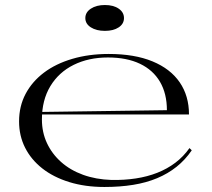

<svg xmlns="http://www.w3.org/2000/svg" viewBox="-20 -730 843 765"><path d="M413 -515Q516 -515 587.5 -485.5Q659 -456 696 -402Q733 -348 733 -274H146V-284L645 -291Q645 -357 617.5 -404Q590 -451 537.5 -476Q485 -501 410 -501Q333 -501 273.5 -471.5Q214 -442 180.5 -386.5Q147 -331 147 -254Q147 -203 167 -160Q187 -117 223.5 -84.5Q260 -52 311 -33.5Q362 -15 424 -13Q475 -12 521 -19Q567 -26 606.5 -41.5Q646 -57 678.5 -81.5Q711 -106 735 -140L744 -131Q718 -93 683.5 -65.5Q649 -38 606 -20Q563 -2 510.5 6.5Q458 15 396 15Q319 15 256 -4.5Q193 -24 148.5 -59Q104 -94 80 -141.5Q56 -189 56 -246Q56 -307 82 -356Q108 -405 155 -440.5Q202 -476 268 -495.5Q334 -515 413 -515ZM398 -710Q432 -710 453 -695.5Q474 -681 474 -658Q474 -635 453 -621Q432 -607 398 -607Q364 -607 342 -621Q320 -635 320 -658Q320 -681 342 -695.5Q364 -710 398 -710Z"/></svg>

Font: Kalnia SemiExpanded Light
Style: Regular
Weight: 300
Width: 6
Designer: Frida Medrano
Foundry: Frida Medrano
Version: Version 1.105